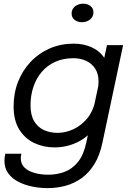

<svg xmlns="http://www.w3.org/2000/svg" viewBox="-20 -770 684 1016"><path d="M231.5 225.5Q192 225.5 151.8 217.5Q111.5 209.5 77.8 192.2Q44 175 23.8 147.5Q3.5 120 3.5 81Q3.5 71 4.8 62.5Q6 54 8 43.5H93Q91.5 51.5 90.8 56.8Q90 62 90 67.5Q90 98 110.2 117.2Q130.5 136.5 163.8 145.5Q197 154.5 236 154.5Q281 154.5 321.5 139.5Q362 124.5 392.2 87.5Q422.5 50.5 436.5 -15L546 -531H631.5L522 -15Q508 52.5 479.5 98.5Q451 144.5 412 172.5Q373 200.5 327 213Q281 225.5 231.5 225.5ZM268.5 10Q210.5 10 161.2 -13.2Q112 -36.5 82 -84.5Q52 -132.5 52 -207Q52 -277.5 75.8 -337.8Q99.5 -398 142.5 -443.2Q185.5 -488.5 243.5 -513.8Q301.5 -539 370 -539Q423.5 -539 466.2 -519.2Q509 -499.5 534 -460.5Q559 -421.5 559 -362.5Q559 -348 556.5 -327.2Q554 -306.5 550.5 -292.5H496Q498.5 -301 500 -315.2Q501.5 -329.5 501.5 -338.5Q501.5 -379 483.8 -406.5Q466 -434 436 -448Q406 -462 368.5 -462Q314.5 -462 272.5 -443Q230.5 -424 201.2 -390Q172 -356 156.8 -310.5Q141.5 -265 141.5 -212.5Q141.5 -161.5 160.5 -129.2Q179.5 -97 211.8 -82Q244 -67 284.5 -67Q328 -67 369.2 -86.5Q410.5 -106 441.5 -143.5Q472.5 -181 483.5 -234L542 -230.5Q525 -149.5 484 -96Q443 -42.5 387 -16.2Q331 10 268.5 10ZM413 -652.5Q391 -652.5 375 -664.8Q359 -677 359 -698Q359 -714.5 367.5 -726.2Q376 -738 390.2 -744.2Q404.5 -750.5 420.5 -750.5Q442.5 -750.5 458.5 -738.2Q474.5 -726 474.5 -705Q474.5 -689 466 -677Q457.5 -665 443.5 -658.8Q429.5 -652.5 413 -652.5Z"/></svg>

Font: Epilogue
Style: Italic
Weight: 400
Italic angle: -12°
Designer: Tyler Finck
Foundry: Etcetera Type Co
Version: Version 2.112